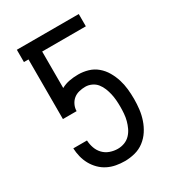

<svg xmlns="http://www.w3.org/2000/svg" viewBox="-180 -838 859 948"><g transform="rotate(-30 250.0 -363.5)"><path d="M252 8Q227 8 202.5 3.5Q178 -1 156 -12Q134 -23 116.5 -40.5Q99 -58 87 -79.5Q75 -101 69 -125.5Q63 -150 62 -174H140Q141 -152 148.5 -130.5Q156 -109 171.5 -93Q187 -77 208.5 -69.5Q230 -62 252 -62Q272 -62 290.5 -69Q309 -76 322.5 -90Q336 -104 344.5 -122Q353 -140 358 -159Q363 -178 364.5 -197.5Q366 -217 366 -236Q366 -255 364.5 -273.5Q363 -292 359 -310Q355 -328 348 -345.5Q341 -363 329.5 -377.5Q318 -392 300.5 -400Q283 -408 265 -408Q247 -408 229 -403.5Q211 -399 197.5 -388Q184 -377 176 -360Q168 -343 168 -325H90V-665H64V-735H417V-665H168V-457Q190 -469 214.5 -473.5Q239 -478 265 -478Q293 -478 320.5 -470Q348 -462 370 -443.5Q392 -425 406.5 -400Q421 -375 429.5 -348Q438 -321 441 -292.5Q444 -264 444 -236V-235Q444 -206 440.5 -177Q437 -148 427.5 -120Q418 -92 402 -67.5Q386 -43 362.5 -25Q339 -7 310 0.5Q281 8 252 8Z"/></g></svg>

Font: Iosevka Fixed
Style: Regular
Weight: 400
Monospace: yes
Designer: Belleve Invis
Foundry: Belleve Invis
Version: Version 33.2.4